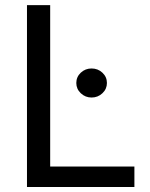

<svg xmlns="http://www.w3.org/2000/svg" viewBox="-20 -748 602 768"><path d="M87.9 0V-727.5H180.7V-82H517.6V0ZM346.2 -357.9Q321.3 -357.9 303.2 -375Q285.2 -392.1 285.2 -416Q285.2 -440.4 303.2 -457.3Q321.3 -474.1 346.2 -474.1Q371.6 -474.1 389.6 -457.3Q407.7 -440.4 407.7 -416Q407.7 -392.1 389.6 -375Q371.6 -357.9 346.2 -357.9Z"/></svg>

Font: Inter Variable
Style: Regular
Weight: 400
Designer: Rasmus Andersson
Foundry: rsms
Version: Version 4.001;git-9221beed3